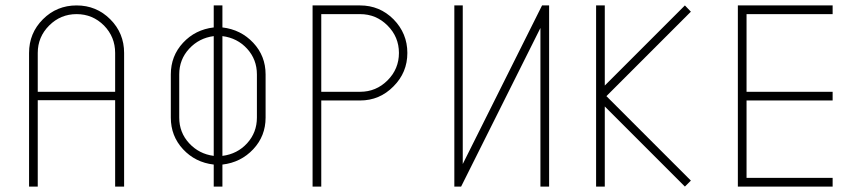

<svg xmlns="http://www.w3.org/2000/svg" viewBox="-20 -687 3172 707"><path d="M386 -616Q437 -565 437 -492V0H404V-318H119V0H87V-492Q87 -565 138 -616Q189 -667 262 -667Q335 -667 386 -616ZM404 -492Q404 -551 363 -593Q321 -635 262 -635Q203 -635 161 -593Q119 -551 119 -492V-349H404Z M799 0H767V-81Q699 -89 654 -137.5Q609 -186 609 -254V-413Q609 -481 654 -529.5Q699 -578 767 -586V-667H799V-586Q867 -578 912.5 -529.5Q958 -481 958 -413V-254Q958 -186 912.5 -137.5Q867 -89 799 -81ZM767 -113V-554Q713 -547 676.5 -507.5Q640 -468 640 -413V-254Q640 -199 676.5 -159.5Q713 -120 767 -113ZM799 -113Q854 -120 890 -159.5Q926 -199 926 -254V-413Q926 -468 890 -507.5Q854 -547 799 -554Z M1306 -667Q1378 -667 1429 -616Q1480 -564 1480 -492Q1480 -420 1429 -369Q1378 -317 1306 -317H1163V0H1131V-667ZM1306 -349Q1365 -349 1407 -391Q1449 -433 1449 -492Q1449 -551 1407 -593Q1365 -635 1306 -635H1163V-349Z M1684 -667V-83L1976 -667H2002V0H1970V-584L1678 0H1653V-667Z M2213 -333 2524 -22 2502 0 2207 -295V0H2175V-667H2207V-372L2502 -667L2524 -644Z M2729 -635V-349H3046V-317H2729V-32H3046V0H2697V-667H3046V-635Z"/></svg>

Font: Zector
Style: Regular
Weight: 400
Designer: GGBot
Version: 0.72